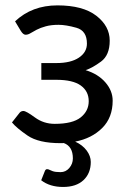

<svg xmlns="http://www.w3.org/2000/svg" viewBox="-20 -536 489 728"><path d="M37.1 -455.1Q101.1 -515.6 197.8 -515.6Q294.4 -515.6 345.2 -476.3Q396 -437 396 -381.8Q396 -326.7 363 -302.5Q330.1 -278.3 304.7 -270Q352.1 -255.4 379.6 -223.6Q407.2 -191.9 407.2 -154.3Q407.2 -90.3 367.7 -50.8Q328.1 -11.2 265.1 1Q293 13.7 308.6 34.7Q324.2 55.7 324.2 78.1Q324.2 121.1 296.6 147Q269 172.9 219.2 172.9Q168.9 172.9 136.2 147.5L150.4 111.8Q153.3 105.5 158.2 105.5Q163.1 105.5 166 107.2Q168.9 108.9 179.2 112.8Q189.5 116.7 209.5 116.7Q229.5 116.7 242.9 100.8Q256.3 85 256.3 64.5Q256.3 19 221.7 6.3Q218.8 6.8 217.8 6.8H209.5Q126.5 6.8 84.5 -22Q42.5 -50.8 25.4 -71.8L52.7 -106.4Q58.6 -115.2 68.8 -115.2Q79.1 -115.2 112.3 -90.8Q145.5 -66.4 187.5 -66.4Q255.4 -66.4 285.9 -90.8Q316.4 -115.2 316.4 -152.3Q316.4 -189.9 286.4 -211.7Q256.3 -233.4 193.8 -233.4H136.7V-296.9H193.8Q248.5 -296.9 279.1 -317.4Q309.6 -337.9 309.6 -370.6Q309.6 -419.4 269.8 -430.7Q230 -441.9 202.1 -441.9Q174.3 -441.9 153.8 -436.3Q133.3 -430.7 119.1 -423.3Q105 -416 95.7 -410.2Q86.4 -404.3 77.1 -404.3Q67.9 -404.3 59.1 -418.5Z"/></svg>

Font: Lato-Medium
Style: Regular
Weight: 500
Designer: Lukasz Dziedzic
Foundry: tyPoland Lukasz Dziedzic
Version: Version 2.006; 2014-01-15